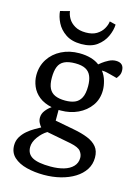

<svg xmlns="http://www.w3.org/2000/svg" viewBox="-130 -779 730 1015"><g transform="rotate(15 235.5 -271.0)"><path d="M212.8 166Q162.9 166 119.1 155Q75.3 144 48.5 119.5Q21.8 95 21.8 55Q21.8 29.5 34.1 8.9Q46.5 -11.6 65.1 -27.5Q83.7 -43.5 103.2 -54.5Q122.6 -65.5 135.9 -72.9Q128.9 -80.3 122.3 -93.3Q115.7 -106.3 115.7 -121.3Q115.7 -142.8 130 -161.1Q144.3 -179.4 161.3 -190.4Q118.5 -199.6 91.5 -221.2Q64.5 -242.9 51.9 -272.7Q39.3 -302.5 39.3 -333.2Q39.3 -382.9 64.2 -421.6Q89.1 -460.3 132.4 -482.1Q175.7 -504 230.1 -504Q265.3 -504 293.5 -495.7Q321.6 -487.5 340.3 -472.6Q342.9 -474.9 356.2 -485.3Q369.5 -495.6 388.6 -505.4Q407.7 -515.3 427.2 -515.3Q448.5 -515.3 459.7 -504.6Q471 -494 471 -471.8Q471 -456.1 464.2 -444.7Q457.4 -433.3 453 -428.3L414.7 -438.5Q399.8 -442.4 390.7 -444.3Q381.7 -446.2 368 -446.2Q385 -423.9 392.5 -396.9Q400 -369.9 400 -347.2Q400 -298 374.1 -261.9Q348.2 -225.7 305.8 -205.7Q263.4 -185.8 212.8 -185.8H200.5V-127.3L305.4 -107.3Q349.5 -99.1 382.3 -85.9Q415.2 -72.6 433.4 -50.5Q451.7 -28.3 451.7 8Q451.7 45 433 74Q414.2 103 381.3 123.5Q348.4 144 305.2 155Q262 166 212.8 166ZM236.6 114.3Q276.9 114.3 308.6 105.1Q340.2 95.9 358.4 76.7Q376.7 57.5 376.7 29.6Q376.7 10.4 363.8 -6.2Q351 -22.8 307.4 -31.9L173.5 -57.7Q147 -41.7 126.5 -13.3Q106 15.1 106 42Q106 79.9 137.1 97.1Q168.1 114.3 236.6 114.3ZM221 -242.6Q251.9 -242.6 273.4 -251.7Q295 -260.8 306.9 -283.5Q318.9 -306.2 318.9 -347.2Q318.9 -379.7 309.7 -402Q300.5 -424.4 279.6 -435.6Q258.7 -446.8 222.8 -446.8Q185.4 -446.8 163 -435.8Q140.6 -424.9 131.3 -401.6Q121.9 -378.3 121.9 -341.2Q121.9 -305 132.7 -283.4Q143.5 -261.8 165.6 -252.2Q187.8 -242.6 221 -242.6ZM225.3 -553.2Q173.3 -553.2 140 -575.7Q106.8 -598.2 90.7 -630.6Q74.5 -663 72.4 -693L123.6 -706.2Q125.2 -687.7 136.9 -667.2Q148.5 -646.7 172.5 -632.5Q196.4 -618.4 232.9 -618.4Q269 -618.4 292 -632.5Q315 -646.7 327 -667.6Q339.1 -688.6 340.9 -707.9L374.9 -699.6Q373.9 -668.3 358.4 -634.5Q342.9 -600.7 310.6 -576.9Q278.3 -553.2 225.3 -553.2Z"/></g></svg>

Font: Faustina Light
Style: Regular
Weight: 300
Designer: Alfonso Garcia
Foundry: http://www.omnibus-type.com
Version: Version 1.200